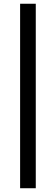

<svg xmlns="http://www.w3.org/2000/svg" viewBox="-20 -815 301 1030"><path d="M87.9 194.8V-794.9H171.9V194.8Z"/></svg>

Font: Sansita Light
Style: Regular
Weight: 300
Designer: Pablo Cosgaya
Foundry: Omnibus-Type
Version: Version 1.006;hotconv 1.0.109;makeotfexe 2.5.65596